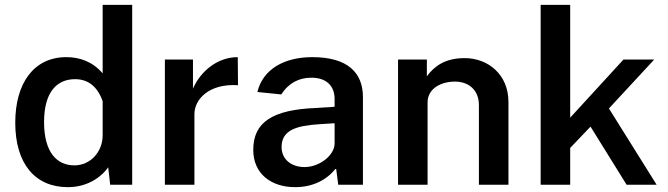

<svg xmlns="http://www.w3.org/2000/svg" viewBox="-20 -763 2758 793"><path d="M260 10C352 10 406 -42 427 -72L435 0H526V-743H404V-460C363 -508 310 -527 254 -527C120 -527 43 -420 43 -256C43 -87 125 10 260 10ZM287 -80C217 -80 162 -131 162 -259C162 -383 215 -436 290 -436C340 -436 381 -410 404 -345V-205C404 -136 354 -80 287 -80Z M661 0H783V-292C783 -353 844 -419 963 -411L962 -527C879 -527 809 -470 777 -397V-517H661Z M1199 10C1272 10 1331 -20 1368 -69L1377 0H1479V-362C1479 -462 1417 -527 1270 -527C1155 -527 1066 -478 1043 -383L1142 -373C1172 -421 1217 -442 1264 -442C1326 -443 1362 -410 1362 -354V-322L1285 -317C1105 -310 1026 -258 1026 -144C1026 -46 1099 10 1199 10ZM1238 -73C1184 -73 1143 -104 1143 -156C1143 -226 1205 -244 1299 -250L1362 -254V-171C1362 -121 1299 -73 1238 -73Z M1624 0H1746V-340C1746 -397 1801 -426 1859 -426C1916 -426 1958 -391 1958 -329V0H2080V-342C2080 -456 1995 -523 1899 -523C1816 -523 1773 -488 1743 -448V-517H1624Z M2692 0 2495 -315 2682 -517H2555L2335 -277V-743H2213V0H2335V-152L2419 -240L2568 0Z"/></svg>

Font: United Sans SemiBold
Style: Regular
Weight: 600
Designer: Pablo Impallari, Rodrigo Fuenzalida (Modified by Dan O. Williams)
Version: Version 1.000;PS 001.000;hotconv 1.0.88;makeotf.lib2.5.64775